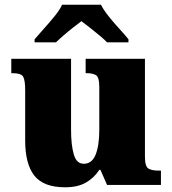

<svg xmlns="http://www.w3.org/2000/svg" viewBox="-20 -786 731 816"><path d="M257 10Q165 10 126 -39.5Q87 -89 87 -189V-402Q87 -445 78.5 -460Q70 -475 32 -475H28V-536H282V-234Q282 -170 293.5 -130Q305 -90 336 -90Q371 -90 386.5 -129Q402 -168 402 -235V-417Q402 -458 388 -466.5Q374 -475 348 -475H344V-536H596V-121Q596 -78 611 -69.5Q626 -61 652 -61H664V0H435L407 -64H402Q380 -30 345 -10Q310 10 257 10ZM127 -619Q143 -638 166.5 -664Q190 -690 212 -717Q234 -744 244 -766H409Q420 -744 441.5 -717Q463 -690 487 -664Q511 -638 526 -619V-606H435Q425 -617 404.5 -634Q384 -651 362.5 -668Q341 -685 326 -696Q311 -685 289.5 -668Q268 -651 248.5 -634Q229 -617 218 -606H127Z"/></svg>

Font: Noto Serif Hentaigana Black
Style: Regular
Weight: 900
Designer: Kazuhiro Yamada
Foundry: nipponia
Version: Version 1.000; ttfautohint (v1.8.4.7-5d5b)